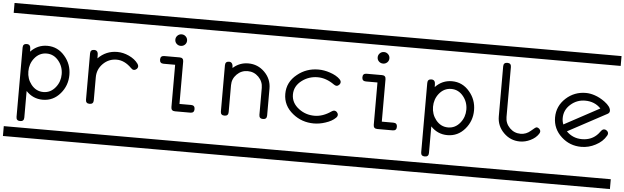

<svg xmlns="http://www.w3.org/2000/svg" viewBox="-56 -910 4612 1418"><g transform="rotate(5 2250.0 -201.0)"><path d="M0 -620.8V-693.8H500V-620.8ZM0 219.2H500V292.2H0ZM449.7 -199.7Q449.7 -120.6 399.4 -61.5Q347.2 0 269 0Q196.8 0 145.5 -54V143.1Q145.5 171.4 116.7 171.4Q87.9 171.4 87.9 143.1V-371.1Q87.9 -399.7 116.7 -399.7Q137.7 -399.7 143.1 -381.1Q145.5 -373.3 145.5 -345.7Q196.8 -399.7 269 -399.7Q347.2 -399.7 399.4 -337.6Q449.7 -279.1 449.7 -199.7ZM392.6 -199.7Q392.6 -255.4 358.9 -297.4Q322.8 -342.5 269 -342.5Q214.8 -342.5 178.7 -297.4Q145.5 -255.4 145.5 -199.7Q145.5 -144.3 178.7 -102.3Q214.8 -57.1 269 -57.1Q322.8 -57.1 358.9 -102.3Q392.6 -144.3 392.6 -199.7Z M500 -620.8V-693.8H1000V-620.8ZM500 219.2H1000V292.2H500ZM950.2 -307.4Q950.2 -295.7 941.2 -287Q932.1 -278.3 920.4 -278.3Q909.7 -278.3 898.9 -289.8Q846.7 -342.5 788.1 -342.5Q729.5 -342.5 687.5 -300.7Q645.5 -258.8 645.5 -199.7V-28.6Q645.5 0 616.7 0Q587.9 0 587.9 -28.6V-371.1Q587.9 -399.7 616.7 -399.7Q639.2 -399.7 644 -378.2Q645.5 -371.6 645.5 -339.6Q704.1 -399.7 788.1 -399.7Q831.5 -399.7 874.5 -379.9Q919.9 -358.9 943.4 -325.7Q950.2 -315.4 950.2 -307.4Z M1000 -620.8V-693.8H1500V-620.8ZM1000 219.2H1500V292.2H1000ZM1293.5 -527.6Q1293.5 -509.5 1280.8 -497.3Q1268.1 -485.1 1250 -485.1Q1231.9 -485.1 1219.2 -497.3Q1206.5 -509.5 1206.5 -527.6Q1206.5 -545.4 1219.2 -558Q1231.9 -570.6 1250 -570.6Q1268.1 -570.6 1280.8 -558Q1293.5 -545.4 1293.5 -527.6ZM1392.6 -28.6Q1392.6 0 1364.3 0H1250Q1221.2 0 1221.2 -28.6V-342.5H1135.7Q1106.9 -342.5 1106.9 -371.1Q1106.9 -399.7 1135.7 -399.7H1250Q1278.3 -399.7 1278.3 -371.1V-57.1H1364.3Q1392.6 -57.1 1392.6 -28.6Z M1500 -620.8V-693.8H2000V-620.8ZM1500 219.2H2000V292.2H1500ZM1930.7 -28.6Q1930.7 0 1902.3 0Q1873.5 0 1873.5 -28.6V-228.3Q1873.5 -275.4 1840.1 -309Q1806.6 -342.5 1759.5 -342.5Q1712.4 -342.5 1679 -309Q1645.5 -275.4 1645.5 -228.3V-28.6Q1645.5 0 1616.7 0Q1587.9 0 1587.9 -28.6V-371.1Q1587.9 -399.7 1616.7 -399.7Q1645.5 -399.7 1645.5 -355.7Q1694.3 -399.7 1759.3 -399.7Q1830.1 -399.7 1880.4 -349.4Q1930.7 -299.1 1930.7 -228.3Z M2000 -620.8V-693.8H2500V-620.8ZM2000 219.2H2500V292.2H2000ZM2450.2 -321.3Q2450.2 -309.8 2441.4 -300.8Q2432.6 -291.7 2421.4 -291.7Q2413.1 -291.7 2402.3 -299.1Q2341.3 -342.5 2278.8 -342.5Q2213.4 -342.5 2162.6 -304.4Q2106.9 -262.9 2106.9 -199.7Q2106.9 -136.7 2163.1 -95Q2213.4 -57.1 2278.8 -57.1Q2340.8 -57.1 2402.3 -100.1Q2413.1 -107.4 2420.9 -107.4Q2432.6 -107.4 2441.4 -98.4Q2450.2 -89.4 2450.2 -78.4Q2450.2 -66.9 2439.5 -56.6Q2413.1 -30 2364.7 -14.6Q2321.3 0 2278.8 0Q2189.5 0 2122.6 -54.2Q2050.3 -112.1 2050.3 -199.7Q2050.3 -287.4 2122.6 -345Q2189.5 -399.7 2278.8 -399.7Q2321.3 -399.7 2364.7 -385Q2413.1 -369.1 2439.9 -342.5Q2450.2 -332.3 2450.2 -321.3Z M2500 -620.8V-693.8H3000V-620.8ZM2500 219.2H3000V292.2H2500ZM2793.5 -527.6Q2793.5 -509.5 2780.8 -497.3Q2768.1 -485.1 2750 -485.1Q2731.9 -485.1 2719.2 -497.3Q2706.5 -509.5 2706.5 -527.6Q2706.5 -545.4 2719.2 -558Q2731.9 -570.6 2750 -570.6Q2768.1 -570.6 2780.8 -558Q2793.5 -545.4 2793.5 -527.6ZM2892.6 -28.6Q2892.6 0 2864.3 0H2750Q2721.2 0 2721.2 -28.6V-342.5H2635.7Q2606.9 -342.5 2606.9 -371.1Q2606.9 -399.7 2635.7 -399.7H2750Q2778.3 -399.7 2778.3 -371.1V-57.1H2864.3Q2892.6 -57.1 2892.6 -28.6Z M3000 -620.8V-693.8H3500V-620.8ZM3000 219.2H3500V292.2H3000ZM3449.7 -199.7Q3449.7 -120.6 3399.4 -61.5Q3347.2 0 3269 0Q3196.8 0 3145.5 -54V143.1Q3145.5 171.4 3116.7 171.4Q3087.9 171.4 3087.9 143.1V-371.1Q3087.9 -399.7 3116.7 -399.7Q3137.7 -399.7 3143.1 -381.1Q3145.5 -373.3 3145.5 -345.7Q3196.8 -399.7 3269 -399.7Q3347.2 -399.7 3399.4 -337.6Q3449.7 -279.1 3449.7 -199.7ZM3392.6 -199.7Q3392.6 -255.4 3358.9 -297.4Q3322.8 -342.5 3269 -342.5Q3214.8 -342.5 3178.7 -297.4Q3145.5 -255.4 3145.5 -199.7Q3145.5 -144.3 3178.7 -102.3Q3214.8 -57.1 3269 -57.1Q3322.8 -57.1 3358.9 -102.3Q3392.6 -144.3 3392.6 -199.7Z M3500 -620.8V-693.8H4000V-620.8ZM3500 219.2H4000V292.2H3500ZM3950.2 -85.9Q3950.2 -78.4 3943.8 -68.6Q3923.8 -37.6 3884.3 -18.6Q3846.2 0 3806.6 0Q3736.3 0 3686 -50.3Q3635.7 -100.6 3635.7 -171.4V-542.2Q3635.7 -570.6 3664.6 -570.6Q3692.9 -570.6 3692.9 -542.2V-171.4Q3692.9 -124.3 3726.3 -90.7Q3759.8 -57.1 3806.6 -57.1Q3848.6 -57.1 3881.1 -85.9Q3913.6 -114.7 3920.4 -114.7Q3932.1 -114.7 3941.2 -106.1Q3950.2 -97.4 3950.2 -85.9Z M4000 -620.8V-693.8H4500V-620.8ZM4000 219.2H4500V292.2H4000ZM4450.2 -114.7Q4450.2 -107.4 4445.3 -99.1Q4419.4 -53.2 4366.7 -26.4Q4316.9 0 4261.7 0Q4176.3 0 4114.3 -56.6Q4050.3 -115.2 4050.3 -199.7Q4050.3 -284.4 4114.3 -343Q4176.3 -399.7 4261.7 -399.7Q4293.5 -399.7 4327.1 -388.4Q4365.2 -376 4402.8 -348.6Q4449.7 -314 4449.7 -283.4Q4449.7 -268.1 4435.1 -260.3L4146.5 -105Q4193.4 -57.1 4261.7 -57.1Q4335.4 -57.1 4380.4 -108.2Q4386.2 -115.2 4397 -129.3Q4407.7 -143.3 4420.4 -143.3Q4431.6 -143.3 4440.9 -134.8Q4450.2 -126.2 4450.2 -114.7ZM4377.9 -294.7Q4332 -342.5 4261.7 -342.5Q4200.7 -342.5 4154.8 -302.5Q4106.9 -261 4106.9 -199.7Q4106.9 -175.3 4115.7 -153.3Z"/></g></svg>

Font: EnergyBar
Style: Regular
Weight: 400
Italic angle: -10°
Version: 1.0 2000-03-28